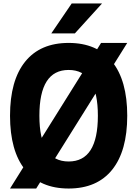

<svg xmlns="http://www.w3.org/2000/svg" viewBox="-20 -1066 790 1105"><path d="M561.7 -819H712.3L188.3 19H37.7ZM375 19Q211.6 19 124.6 -89Q37.7 -197 37.7 -400Q37.7 -603 124.6 -711Q211.6 -819 375 -819Q538.4 -819 625.4 -711Q712.3 -603 712.3 -400Q712.3 -197 625.4 -89Q538.4 19 375 19ZM375 -136.6Q459.4 -136.6 501.4 -202.4Q543.3 -268.3 543.3 -400Q543.3 -531.7 501.4 -597.6Q459.4 -663.4 375 -663.4Q290.6 -663.4 248.6 -597.6Q206.7 -531.7 206.7 -400Q206.7 -268.3 248.6 -202.4Q290.6 -136.6 375 -136.6ZM275.2 -873.7 392.5 -1045.9H567.1L410.8 -873.7Z"/></svg>

Font: Martian Mono SemiExpanded
Style: Regular
Weight: 400
Width: 6
Monospace: yes
Designer: Roman Shamin
Foundry: Evil Martians
Version: Version 1.000